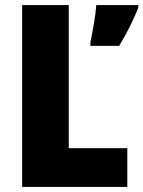

<svg xmlns="http://www.w3.org/2000/svg" viewBox="-20 -734 563 754"><path d="M358 -714Q356 -683 348.5 -639.5Q341 -596 335 -568V-554H448Q472 -594 489.5 -629Q507 -664 523 -703V-714ZM480 0V-152H250V-714H67V0Z"/></svg>

Font: Noto Sans UI SemiCondensed Black
Style: Regular
Weight: 900
Width: 4
Designer: Monotype Design Team
Foundry: Monotype Imaging Inc.
Version: 1.001